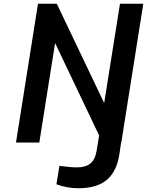

<svg xmlns="http://www.w3.org/2000/svg" viewBox="-20 -758 782 1021"><path d="M625 0H624L615 61Q601 154 548 198.5Q495 243 396 243Q365 243 334 237Q303 231 280 222L296 124Q352 132 390 132Q435 132 460.5 111.5Q486 91 494 43L507 -38L273 -529L189 0H65L182 -738H282L534 -210L618 -738H742Z"/></svg>

Font: Exo SemiBold
Style: Italic
Weight: 600
Italic angle: -9°
Designer: Natanael Gama
Foundry: Natanael Gama
Version: Version 1.500; ttfautohint (v1.6)